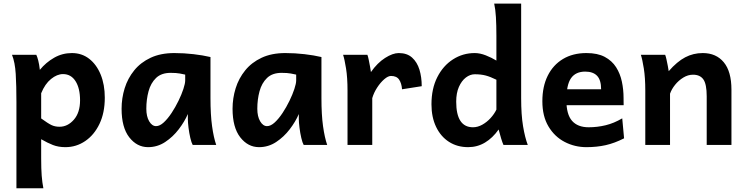

<svg xmlns="http://www.w3.org/2000/svg" viewBox="-20 -801 4123 1061"><path d="M46.4 -498H180.7Q186 -487.3 191.4 -466.3Q196.8 -445.3 200.2 -415Q233.9 -456.1 279.1 -481.9Q324.2 -507.8 377.4 -507.8Q432.1 -507.8 472.9 -476.1Q513.7 -444.3 536.4 -388.7Q559.1 -333 559.1 -261.2Q559.1 -177.7 529.8 -116.5Q500.5 -55.2 450.9 -21.5Q401.4 12.2 341.3 12.2Q302.7 12.2 272.2 0.2Q241.7 -11.7 207.5 -31.7V73.2Q207.5 131.8 210.4 169.9Q213.4 208 219.7 239.3H70.8Q70.8 120.1 70.8 1.2Q70.8 -117.7 70.8 -236.8Q70.8 -328.1 66.9 -392.3Q63 -456.5 46.4 -498ZM207.5 -285.6V-146.5Q245.1 -119.1 264.4 -109.9Q283.7 -100.6 309.1 -100.6Q354 -100.6 388.2 -139.6Q422.4 -178.7 422.4 -246.6Q422.4 -313 397.5 -352.3Q372.6 -391.6 328.1 -391.6Q295.4 -391.6 262 -364.5Q228.5 -337.4 207.5 -285.6Z M1174.8 0H1044.9Q1038.1 -11.7 1031.7 -38.8Q1025.4 -65.9 1021.7 -95.5Q1018.1 -125 1018.1 -143.1V-170.9Q1000 -128.9 967.8 -86.7Q935.5 -44.4 892.6 -16.1Q849.6 12.2 798.3 12.2Q736.8 12.2 694.3 -42.2Q651.9 -96.7 651.9 -200.2Q651.9 -258.3 668.9 -313.2Q686 -368.2 721.7 -412.1Q757.3 -456.1 812.5 -481.9Q867.7 -507.8 943.4 -507.8Q996.6 -507.8 1049.1 -501.7Q1101.6 -495.6 1143.1 -485.8V-258.8Q1143.1 -166.5 1151.9 -103.8Q1160.6 -41 1174.8 0ZM1003.4 -356.4V-388.7Q993.2 -391.1 973.6 -394.8Q954.1 -398.4 922.9 -398.4Q871.6 -398.4 842.3 -370.1Q813 -341.8 800.8 -296.4Q788.6 -251 788.6 -200.2Q788.6 -157.2 804.4 -130.6Q820.3 -104 842.3 -104Q862.8 -104 885 -124.5Q907.2 -145 928.2 -176.8Q949.2 -208.5 966.3 -243.7Q983.4 -278.8 993.4 -309.3Q1003.4 -339.8 1003.4 -356.4Z M1788.1 0H1658.2Q1651.4 -11.7 1645 -38.8Q1638.7 -65.9 1635 -95.5Q1631.3 -125 1631.3 -143.1V-170.9Q1613.3 -128.9 1581.1 -86.7Q1548.8 -44.4 1505.9 -16.1Q1462.9 12.2 1411.6 12.2Q1350.1 12.2 1307.6 -42.2Q1265.1 -96.7 1265.1 -200.2Q1265.1 -258.3 1282.2 -313.2Q1299.3 -368.2 1335 -412.1Q1370.6 -456.1 1425.8 -481.9Q1481 -507.8 1556.6 -507.8Q1609.9 -507.8 1662.4 -501.7Q1714.8 -495.6 1756.3 -485.8V-258.8Q1756.3 -166.5 1765.1 -103.8Q1773.9 -41 1788.1 0ZM1616.7 -356.4V-388.7Q1606.4 -391.1 1586.9 -394.8Q1567.4 -398.4 1536.1 -398.4Q1484.9 -398.4 1455.6 -370.1Q1426.3 -341.8 1414.1 -296.4Q1401.9 -251 1401.9 -200.2Q1401.9 -157.2 1417.7 -130.6Q1433.6 -104 1455.6 -104Q1476.1 -104 1498.3 -124.5Q1520.5 -145 1541.5 -176.8Q1562.5 -208.5 1579.6 -243.7Q1596.7 -278.8 1606.7 -309.3Q1616.7 -339.8 1616.7 -356.4Z M2037.1 0H1900.4V-300.3Q1900.4 -372.1 1892.3 -422.4Q1884.3 -472.7 1876 -498H2010.3Q2014.2 -487.8 2017.8 -469.7Q2021.5 -451.7 2024.9 -433.1Q2028.3 -414.6 2029.8 -402.8Q2065.4 -453.6 2107.9 -480.7Q2150.4 -507.8 2183.6 -507.8Q2229.5 -507.8 2257.3 -482.7Q2285.2 -457.5 2297.9 -416Q2310.5 -374.5 2310.5 -324.7L2201.7 -307.6Q2199.2 -340.8 2185.5 -361.1Q2171.9 -381.3 2140.6 -381.3Q2124.5 -381.3 2103.5 -363.3Q2082.5 -345.2 2064.2 -317.1Q2045.9 -289.1 2037.1 -258.8Z M2859.9 -781.2V-258.8Q2859.9 -166.5 2870.4 -103.8Q2880.9 -41 2896.5 0H2762.2Q2756.8 -11.7 2749.3 -35.9Q2741.7 -60.1 2735.4 -85.4Q2702.6 -38.6 2660.2 -13.2Q2617.7 12.2 2566.9 12.2Q2506.8 12.2 2461.2 -17.1Q2415.5 -46.4 2389.9 -99.9Q2364.3 -153.3 2364.3 -224.6Q2364.3 -311 2396.5 -374.5Q2428.7 -438 2483.2 -472.9Q2537.6 -507.8 2603.5 -507.8Q2632.3 -507.8 2664.6 -495.1Q2696.8 -482.4 2723.1 -466.3V-603Q2723.1 -661.6 2720.5 -706.1Q2717.8 -750.5 2710.9 -781.2ZM2723.1 -195.3V-360.4Q2689.5 -377 2663.6 -383.8Q2637.7 -390.6 2603.5 -390.6Q2578.1 -390.6 2554.4 -372.6Q2530.8 -354.5 2515.9 -320.8Q2501 -287.1 2501 -239.3Q2501 -97.7 2593.8 -97.7Q2619.6 -97.7 2645 -111.8Q2670.4 -126 2690.9 -148.4Q2711.4 -170.9 2723.1 -195.3Z M3426.3 -219.7H3051.3V-307.6H3301.8Q3301.8 -358.9 3279.5 -382.1Q3257.3 -405.3 3213.9 -405.3Q3161.1 -405.3 3135.5 -368.9Q3109.9 -332.5 3109.9 -246.6Q3109.9 -168.9 3141.1 -133.3Q3172.4 -97.7 3232.9 -97.7Q3280.8 -97.7 3326.9 -108.9Q3373 -120.1 3418.5 -147L3428.7 -36.6Q3376 -9.8 3326.9 1.2Q3277.8 12.2 3220.7 12.2Q3156.2 12.2 3100.6 -16.6Q3044.9 -45.4 3011 -102.1Q2977.1 -158.7 2977.1 -241.7Q2977.1 -322.8 3006.6 -382.3Q3036.1 -441.9 3090.8 -474.9Q3145.5 -507.8 3220.7 -507.8Q3282.2 -507.8 3322 -486.6Q3361.8 -465.3 3384.5 -429.7Q3407.2 -394 3416.5 -349.9Q3425.8 -305.7 3425.8 -259.8Q3425.8 -252.9 3426 -239.7Q3426.3 -226.6 3426.3 -219.7Z M4022 0H3885.3Q3885.3 0 3885.3 -21Q3885.3 -42 3885.3 -75.2Q3885.3 -108.4 3885.3 -145.5Q3885.3 -182.6 3885.3 -215.6Q3885.3 -248.5 3885.3 -268.6Q3885.3 -335.9 3866.9 -362.1Q3848.6 -388.2 3809.6 -388.2Q3781.7 -388.2 3755.9 -372.3Q3730 -356.4 3710.7 -332.5Q3691.4 -308.6 3682.6 -283.2V0H3545.9Q3545.9 0 3545.9 -21.7Q3545.9 -43.5 3545.9 -78.1Q3545.9 -112.8 3545.9 -153.6Q3545.9 -194.3 3545.9 -233.2Q3545.9 -272 3545.9 -300.3Q3545.9 -372.1 3537.8 -422.4Q3529.8 -472.7 3521.5 -498H3655.8Q3659.7 -488.3 3663.3 -471.2Q3667 -454.1 3670.4 -436.5Q3673.8 -418.9 3675.3 -407.7Q3721.7 -460.9 3766.6 -484.4Q3811.5 -507.8 3863.3 -507.8Q3937.5 -507.8 3979.7 -456.8Q4022 -405.8 4022 -305.2Q4022 -280.8 4022 -242.9Q4022 -205.1 4022 -163.1Q4022 -121.1 4022 -84Q4022 -46.9 4022 -23.4Q4022 0 4022 0Z"/></svg>

Font: Andika
Style: Bold
Weight: 700
Designer: Victor Gaultney, Annie Olsen, Julie Remington, Don Collingsworth, Eric Hays, Becca Hirsbrunner
Foundry: SIL International
Version: Version 6.101